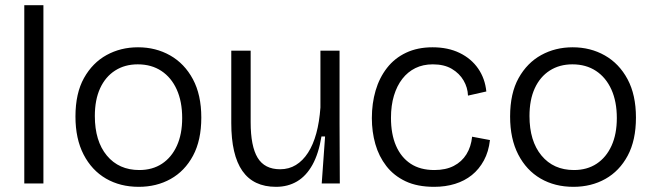

<svg xmlns="http://www.w3.org/2000/svg" viewBox="-20 -710 2531 743"><path d="M74 0V-690H148V0Z M517 13Q445 13 390 -19Q335 -51 303.5 -112Q272 -173 272 -259Q272 -349 305 -408Q338 -467 392.5 -497Q447 -527 514 -527Q583 -527 638.5 -495.5Q694 -464 726.5 -403.5Q759 -343 759 -255Q759 -167 727 -107.5Q695 -48 640.5 -17.5Q586 13 517 13ZM519 -52Q570 -52 607 -76.5Q644 -101 664.5 -146Q685 -191 685 -253Q685 -317 664 -363.5Q643 -410 604.5 -435.5Q566 -461 513 -461Q463 -461 425.5 -437Q388 -413 367.5 -368.5Q347 -324 347 -261Q347 -164 393.5 -108Q440 -52 519 -52Z M1048 13Q961 13 918 -48.5Q875 -110 875 -234V-514H950V-237Q950 -144 977 -99.5Q1004 -55 1064 -55Q1098 -55 1125 -71.5Q1152 -88 1172 -119Q1192 -150 1204 -194Q1216 -238 1220 -294V-514H1294V-231L1295 0H1225L1238 -182H1224Q1213 -115 1189 -72Q1165 -29 1129.5 -8Q1094 13 1048 13Z M1660 13Q1595 13 1549.5 -8.5Q1504 -30 1475 -67.5Q1446 -105 1432.5 -152.5Q1419 -200 1419 -253Q1419 -310 1433.5 -359.5Q1448 -409 1477.5 -447Q1507 -485 1551.5 -506Q1596 -527 1654 -527Q1714 -527 1759 -505Q1804 -483 1830.5 -444.5Q1857 -406 1862 -356L1791 -340Q1790 -371 1774 -398.5Q1758 -426 1728.5 -443.5Q1699 -461 1655 -461Q1617 -461 1587.5 -446.5Q1558 -432 1537 -405Q1516 -378 1504.5 -340Q1493 -302 1493 -254Q1493 -191 1512.5 -146Q1532 -101 1569 -76.5Q1606 -52 1661 -52Q1705 -52 1736 -68Q1767 -84 1785 -113Q1803 -142 1807 -181L1876 -168Q1871 -123 1852.5 -89Q1834 -55 1806 -32.5Q1778 -10 1741 1.5Q1704 13 1660 13Z M2199 13Q2127 13 2072 -19Q2017 -51 1985.5 -112Q1954 -173 1954 -259Q1954 -349 1987 -408Q2020 -467 2074.5 -497Q2129 -527 2196 -527Q2265 -527 2320.5 -495.5Q2376 -464 2408.5 -403.5Q2441 -343 2441 -255Q2441 -167 2409 -107.5Q2377 -48 2322.5 -17.5Q2268 13 2199 13ZM2201 -52Q2252 -52 2289 -76.5Q2326 -101 2346.5 -146Q2367 -191 2367 -253Q2367 -317 2346 -363.5Q2325 -410 2286.5 -435.5Q2248 -461 2195 -461Q2145 -461 2107.5 -437Q2070 -413 2049.5 -368.5Q2029 -324 2029 -261Q2029 -164 2075.5 -108Q2122 -52 2201 -52Z"/></svg>

Font: Bricolage Grotesque 36pt Light
Style: Regular
Weight: 300
Designer: Mathieu Triay
Foundry: Atelier Triay
Version: Version 1.001;gftools[0.9.33.dev8+g029e19f]